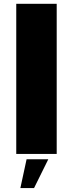

<svg xmlns="http://www.w3.org/2000/svg" viewBox="-20 -805 387 1004"><path d="M65 0H276.5V-785H65ZM86.5 178.5H158L232.5 28H119Z"/></svg>

Font: Anybody SemiExpanded ExtraBold
Style: Regular
Weight: 800
Width: 6
Version: Version 1.113;gftools[0.9.25]